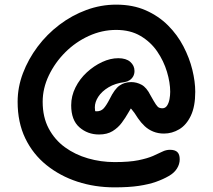

<svg xmlns="http://www.w3.org/2000/svg" viewBox="-20 -677 918 828"><path d="M474 131Q389 131 314 106.5Q239 82 180.5 35Q122 -12 89 -80.5Q56 -149 56 -238Q56 -301 79 -361.5Q102 -422 142 -475.5Q182 -529 236 -570Q290 -611 352.5 -634Q415 -657 481 -657Q553 -657 608.5 -632.5Q664 -608 704.5 -567.5Q745 -527 771 -477Q797 -427 809.5 -376Q822 -325 822 -281Q822 -218 803 -178Q784 -138 753 -119.5Q722 -101 687 -101Q662 -101 641 -109.5Q620 -118 604 -133Q588 -148 575 -167Q559 -193 546.5 -207Q534 -221 510 -230L560 -234Q547 -215 534 -192Q521 -169 505 -147.5Q489 -126 465.5 -111.5Q442 -97 407 -97Q358 -97 322.5 -128Q287 -159 287 -223Q287 -263 305.5 -300Q324 -337 354.5 -365Q385 -393 420.5 -409.5Q456 -426 490 -426Q524 -426 542 -410Q560 -394 560 -371Q560 -358 554.5 -348Q549 -338 539.5 -331.5Q530 -325 518 -323Q477 -318 448 -300.5Q419 -283 404 -260Q389 -237 389 -214Q389 -202 392.5 -188Q396 -174 408 -153L336 -218Q359 -205 372.5 -201Q386 -197 397 -197Q415 -197 426.5 -209Q438 -221 453 -250Q474 -293 495.5 -308Q517 -323 546 -323Q569 -323 590.5 -311.5Q612 -300 629 -266Q644 -239 652 -227Q660 -215 666.5 -212.5Q673 -210 680 -210Q693 -210 700.5 -221.5Q708 -233 711 -249.5Q714 -266 714 -281Q714 -321 700 -367.5Q686 -414 658 -455Q630 -496 586 -522Q542 -548 481 -548Q420 -548 363 -522Q306 -496 261.5 -451.5Q217 -407 190.5 -351.5Q164 -296 164 -238Q164 -172 190 -123Q216 -74 260 -42Q304 -10 359.5 6Q415 22 474 22Q538 22 577 14Q616 6 640 -4.5Q664 -15 680 -23Q696 -31 713 -31Q735 -31 745 -21Q755 -11 755 10Q755 31 743 50Q731 69 708 82Q684 96 653 107Q622 118 579 124.5Q536 131 474 131Z"/></svg>

Font: Shantell Sans Medium
Style: Regular
Weight: 500
Designer: Stephen Nixon, Anya Danilova, Shantell Martin
Foundry: Arrow Type
Version: Version 1.011;[c5ecc13dd]